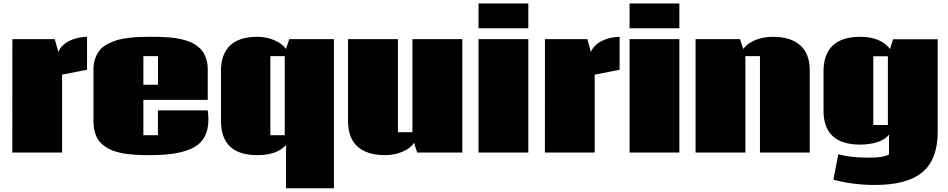

<svg xmlns="http://www.w3.org/2000/svg" viewBox="-20 -854 5309 1075"><path d="M48.8 0 49.3 -634.8H286.6L306.6 -563Q322.8 -601.6 366.2 -624Q409.7 -646.5 467.3 -647.9V-463.4L327.6 -436V0Z M782.7 -379.4H864.7V-539.6H782.7ZM1143.1 -235.8Q1147 -206.1 1147 -185.5Q1147 -76.2 1069.1 -30.8Q991.2 14.6 824.2 14.6Q795.4 14.6 773.9 14.2Q752.4 13.7 724.1 11.5Q695.8 9.3 674.8 5.6Q653.8 2 629.6 -4.9Q605.5 -11.7 588.1 -21.2Q570.8 -30.8 554 -44.9Q537.1 -59.1 526.6 -76.9Q516.1 -94.7 509.8 -119.1Q503.4 -143.6 503.4 -172.4V-465.3Q503.4 -501 514.2 -529.5Q524.9 -558.1 541.7 -576.9Q558.6 -595.7 585.7 -609.4Q612.8 -623 638.4 -630.4Q664.1 -637.7 699.2 -641.8Q734.4 -646 761 -647Q787.6 -647.9 823.2 -647.9Q851.1 -647.9 872.1 -647.5Q893.1 -647 921.1 -645Q949.2 -643.1 970 -639.4Q990.7 -635.7 1015.1 -629.2Q1039.6 -622.6 1057.1 -613.3Q1074.7 -604 1091.8 -590.1Q1108.9 -576.2 1119.4 -558.8Q1129.9 -541.5 1136.5 -517.8Q1143.1 -494.1 1143.1 -465.8V-294.9H782.7V-97.2H864.3V-235.8Z M1574.2 -539.6H1493.7V-97.2H1574.2ZM1420.4 -647.9Q1471.2 -647.9 1515.4 -629.2Q1559.6 -610.4 1581.1 -580.1L1599.6 -634.8H1849.6V200.2H1581.5V-42.5Q1531.7 14.6 1419.9 14.6Q1217.3 14.6 1217.3 -178.2V-452.1H1216.8Q1216.8 -647.9 1420.4 -647.9Z M2135.7 14.6Q2035.6 14.6 1982.2 -33Q1928.7 -80.6 1928.7 -175.8V-634.8H2208V-113.8H2289.1V-634.8H2568.4V0H2315.9L2297.9 -54.7Q2278.3 -22.9 2232.9 -4.2Q2187.5 14.6 2135.7 14.6Z M2938 -834.5V-695.8H2659.2V-834.5ZM2938 0H2659.2V-634.8H2938Z M3030.8 0 3031.2 -634.8H3268.6L3288.6 -563Q3304.7 -601.6 3348.1 -624Q3391.6 -646.5 3449.2 -647.9V-463.4L3309.6 -436V0Z M3783.7 -834.5V-695.8H3504.9V-834.5ZM3783.7 0H3504.9V-634.8H3783.7Z M4308.1 -647.9Q4408.2 -647.5 4460.9 -600.1Q4513.7 -552.7 4513.7 -460.9V0H4234.9V-539.6H4153.3V0H3874.5V-634.8H4123.5L4141.6 -580.1Q4163.6 -610.8 4208.5 -629.4Q4253.4 -647.9 4308.1 -647.9Z M4951.2 -539.1H4869.6V-154.3H4951.2ZM4797.4 -647.9Q4912.6 -647 4962.9 -579.6L4980.5 -634.3H5230V-115.2Q5230 38.1 5144.8 109.9Q5059.6 181.6 4878.9 181.6Q4753.9 181.6 4646 151.9L4673.8 9.8Q4742.7 28.8 4842.8 28.8Q4927.2 28.8 4957.5 10.7V-100.1Q4935.5 -72.3 4892.6 -58.3Q4849.6 -44.4 4795.9 -44.4Q4590.8 -44.4 4590.8 -235.4V-452.6Q4590.8 -647.9 4797.4 -647.9Z"/></svg>

Font: Coda ExtraBold
Style: Regular
Weight: 800
Version: Version 2.001; ttfautohint (v0.8) -r 50 -G 200 -x